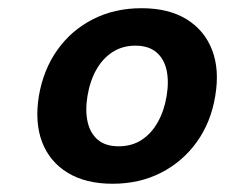

<svg xmlns="http://www.w3.org/2000/svg" viewBox="-20 -761 543 463"><path d="M251.5 -317.9Q186.5 -317.9 143.1 -344.5Q99.6 -371.1 81.5 -418.5Q63.5 -465.8 73.7 -529.3Q84.5 -592.8 118.2 -640.4Q151.9 -688 204.1 -714.6Q256.3 -741.2 321.3 -741.2Q386.7 -741.2 429.9 -714.6Q473.1 -688 491.5 -640.4Q509.8 -592.8 499 -529.3Q488.8 -466.3 454.6 -418.7Q420.4 -371.1 368.4 -344.5Q316.4 -317.9 251.5 -317.9ZM266.1 -408.2Q297.9 -408.2 321.5 -423.6Q345.2 -439 360.6 -466.6Q376 -494.1 381.8 -529.3Q387.7 -564.9 381.6 -592.3Q375.5 -619.6 356.7 -635.3Q337.9 -650.9 306.6 -650.9Q275.4 -650.9 251.5 -635.5Q227.5 -620.1 212.2 -592.8Q196.8 -565.4 190.9 -529.3Q185.1 -494.1 191.4 -466.6Q197.8 -439 216.3 -423.6Q234.9 -408.2 266.1 -408.2Z"/></svg>

Font: Inter 16pt
Style: Bold Italic
Weight: 700
Italic angle: -9.3988°
Version: Version 4.001;git-66647c0bb